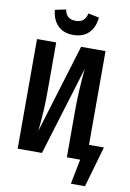

<svg xmlns="http://www.w3.org/2000/svg" viewBox="-111 -969 808 1192"><g transform="rotate(10 293.0 -373.0)"><path d="M138 -889 206 -903Q213 -871 230 -857.5Q247 -844 276 -844Q305 -844 322.5 -858Q340 -872 347 -903L415 -889Q410 -827 374 -791Q338 -755 276 -755Q215 -755 179 -791Q143 -827 138 -889ZM586 -100 512 157H423L454 0H370V-299Q370 -412 384 -559L213 0H60V-691H181V-389Q181 -311 177.5 -254Q174 -197 167 -131L338 -691H492V-100Z"/></g></svg>

Font: Fira Sans Extra Condensed Medium
Style: Regular
Weight: 500
Width: 1
Designer: Carrois Corporate & Edenspiekermann AG
Foundry: Carrois Corporate GbR & Edenspiekermann AG
Version: Version 4.203